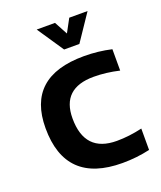

<svg xmlns="http://www.w3.org/2000/svg" viewBox="-131 -782 726 866"><g transform="rotate(-20 232.0 -349.0)"><path d="M439.5 -14.6Q376 0 307.6 0Q34.2 0 34.2 -266.1Q34.2 -512.7 307.6 -512.7Q376 -512.7 439.5 -498V-395.5Q376 -410.2 317.4 -410.2Q163.6 -410.2 163.6 -266.1Q163.6 -102.5 317.4 -102.5Q376 -102.5 439.5 -117.2ZM148.9 -698.2H236.8L271 -634.8L305.2 -698.2H393.1L307.6 -571.3H234.4Z"/></g></svg>

Font: Voltera
Style: Bold
Weight: 700
Designer: Bernd Montag
Version: Version 1.301